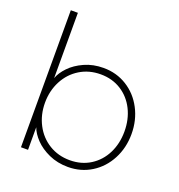

<svg xmlns="http://www.w3.org/2000/svg" viewBox="-146 -859 1001 1072"><g transform="rotate(20 354.5 -323.0)"><path d="M134 -57V77H92V-737H134V-349Q146 -383 178.5 -417Q211 -451 262 -474Q313 -497 375 -497Q452 -497 514 -458.5Q576 -420 611.5 -352.5Q647 -285 647 -203Q647 -121 611.5 -53.5Q576 14 514 52.5Q452 91 375 91Q313 91 262 68Q211 45 178.5 11Q146 -23 134 -57ZM605 -203Q605 -275 576 -333Q547 -391 494 -424.5Q441 -458 372 -458Q303 -458 248.5 -424.5Q194 -391 163.5 -332.5Q133 -274 133 -203Q133 -132 163.5 -73.5Q194 -15 248.5 18.5Q303 52 372 52Q441 52 494 18.5Q547 -15 576 -73Q605 -131 605 -203Z"/></g></svg>

Font: Gmarket Sans TTF Light
Style: Regular
Weight: 300
Designer: Creative Director : Sungho Lee; Art Director : Kiwoong Choi; Project Manager : Sori Yang, Jongwook Yoon; Font Designer :
Foundry: Sandoll Inc.
Version: Version 1.000;hotconv 1.0.109;makeotfexe 2.5.65596